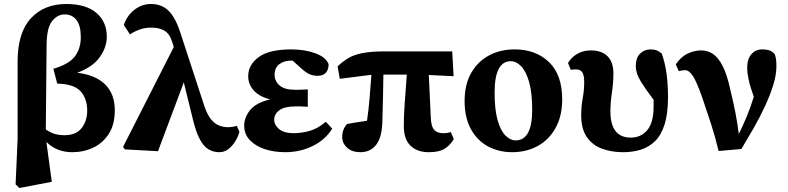

<svg xmlns="http://www.w3.org/2000/svg" viewBox="-20 -746 3938 960"><path d="M213 -523 209 -99Q231 -83 253.5 -76.5Q276 -70 303 -70Q361 -70 388.5 -106Q416 -142 416 -192Q416 -253 383 -289.5Q350 -326 266 -328L247 -402Q327 -426 355.5 -465.5Q384 -505 384 -560Q384 -619 362 -646.5Q340 -674 304 -674Q267 -674 240.5 -640.5Q214 -607 213 -523ZM58 176 68 -50V-438Q68 -582 134 -654Q200 -726 312 -726Q410 -726 462 -681.5Q514 -637 514 -562Q514 -510 479 -460.5Q444 -411 366 -382Q456 -372 505 -324.5Q554 -277 554 -194Q554 -124 524.5 -77.5Q495 -31 446.5 -8Q398 15 341 15Q304 15 272 3Q240 -9 212 -36L239 163L77 194Z M1076 15Q1048 15 1024 1.5Q1000 -12 980.5 -47Q961 -82 945 -147L899 -334L770 10L605 1L595 -11L849 -511L842 -533Q830 -575 804 -591.5Q778 -608 736 -608Q705 -608 677.5 -598Q650 -588 630 -574L599 -621Q615 -668 652 -697Q689 -726 735 -726Q787 -726 821.5 -693.5Q856 -661 881 -585L1002 -215Q1017 -171 1036 -148.5Q1055 -126 1076.5 -118Q1098 -110 1120 -110Q1143 -110 1164 -117L1177 -87Q1171 -63 1156.5 -39.5Q1142 -16 1122 -0.5Q1102 15 1076 15Z M1406 15Q1350 15 1303.5 -0.5Q1257 -16 1229 -45.5Q1201 -75 1201 -118Q1201 -159 1231 -196Q1261 -233 1331 -249Q1276 -263 1248.5 -294Q1221 -325 1221 -365Q1221 -422 1273.5 -460.5Q1326 -499 1436 -499Q1504 -499 1557 -479.5Q1610 -460 1623 -425Q1623 -398 1609.5 -382.5Q1596 -367 1568 -367Q1546 -367 1526.5 -375.5Q1507 -384 1473 -416L1443 -443Q1442 -443 1440 -443Q1438 -443 1436 -443Q1400 -443 1376.5 -425Q1353 -407 1353 -372Q1353 -340 1378 -318.5Q1403 -297 1457 -297Q1472 -297 1484 -297.5Q1496 -298 1519 -299V-212Q1494 -214 1481.5 -214Q1469 -214 1458 -214Q1403 -214 1377 -195Q1351 -176 1351 -147Q1351 -121 1375.5 -100.5Q1400 -80 1449 -80Q1487 -80 1528 -91.5Q1569 -103 1609 -137L1641 -103Q1608 -48 1544.5 -16.5Q1481 15 1406 15Z M1679 -352 1668 -414Q1693 -438 1721 -455Q1749 -472 1792 -480.5Q1835 -489 1902 -489H2241L2248 -365L2124 -371L2134 -158Q2136 -112 2151.5 -96Q2167 -80 2196 -80Q2219 -80 2234 -86L2249 -51Q2233 -22 2205 -3.5Q2177 15 2124 15Q2066 15 2032.5 -17.5Q1999 -50 1999 -116Q1999 -162 2003 -223Q2007 -284 2014 -373H1897Q1896 -319 1895 -259.5Q1894 -200 1892 -146Q1891 -62 1862 -23.5Q1833 15 1782 15Q1740 15 1715.5 -7.5Q1691 -30 1691 -61Q1691 -99 1715 -126Q1734 -130 1761 -134Q1788 -138 1815 -142Q1823 -196 1828 -256.5Q1833 -317 1837 -372Z M2541 15Q2474 15 2420 -14Q2366 -43 2334.5 -100.5Q2303 -158 2303 -241Q2303 -323 2335.5 -380.5Q2368 -438 2424.5 -468.5Q2481 -499 2553 -499Q2659 -499 2725 -435.5Q2791 -372 2791 -249Q2791 -166 2758 -106.5Q2725 -47 2668.5 -16Q2612 15 2541 15ZM2558 -44Q2600 -44 2620.5 -83Q2641 -122 2641 -196Q2641 -282 2625.5 -336Q2610 -390 2585.5 -415Q2561 -440 2534 -440Q2453 -440 2453 -283Q2453 -198 2468 -145Q2483 -92 2507.5 -68Q2532 -44 2558 -44Z M3096 15Q3035 15 2987.5 -3.5Q2940 -22 2913 -62.5Q2886 -103 2886 -169Q2886 -215 2893.5 -254.5Q2901 -294 2901 -336Q2901 -371 2891 -385Q2881 -399 2860 -399Q2848 -399 2834 -397L2820 -431Q2836 -459 2866 -476.5Q2896 -494 2934 -494Q2987 -494 3017 -465.5Q3047 -437 3047 -378Q3047 -333 3039.5 -282Q3032 -231 3032 -190Q3032 -58 3134 -58Q3185 -58 3216.5 -95.5Q3248 -133 3248 -214Q3248 -223 3248 -231.5Q3248 -240 3248 -247Q3210 -297 3184.5 -338Q3159 -379 3159 -415Q3159 -457 3180.5 -478Q3202 -499 3233 -499Q3252 -499 3265 -493.5Q3278 -488 3289 -478Q3306 -429 3313 -376Q3320 -323 3320 -260Q3320 -178 3303 -124Q3286 -70 3255 -40Q3224 -10 3183.5 2.5Q3143 15 3096 15Z M3573 9Q3556 -62 3535.5 -125.5Q3515 -189 3493 -253Q3465 -334 3445.5 -364.5Q3426 -395 3406 -395Q3396 -395 3388.5 -393.5Q3381 -392 3374 -390L3359 -424Q3384 -462 3418 -478Q3452 -494 3486 -494Q3518 -494 3544.5 -476.5Q3571 -459 3593 -416.5Q3615 -374 3631 -300Q3646 -239 3656.5 -185.5Q3667 -132 3674 -76Q3694 -116 3713.5 -163Q3733 -210 3749 -262Q3731 -312 3723.5 -346.5Q3716 -381 3716 -407Q3716 -451 3737 -475Q3758 -499 3790 -499Q3815 -499 3828.5 -493.5Q3842 -488 3854 -475Q3859 -460 3860.5 -447Q3862 -434 3862 -414Q3862 -371 3846 -320Q3830 -269 3804.5 -214Q3779 -159 3748 -105Q3717 -51 3687 -1Z"/></svg>

Font: Source Serif Pro
Style: Bold
Weight: 700
Designer: Frank Grießhammer
Foundry: Adobe Systems Incorporated
Version: Version 3.001;hotconv 1.0.111;makeotfexe 2.5.65597